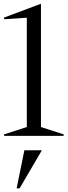

<svg xmlns="http://www.w3.org/2000/svg" viewBox="-50 -736 366 1040"><path d="M-25.9 -631.8 -29.8 -640.1 171.9 -715.8V-47.9L295.9 -7.8L293.9 0H-26.9L-28.8 -7.8L95.2 -47.9V-640.1ZM40 284.2 82 78.1H176.8L56.2 284.2Z"/></svg>

Font: Halibut
Style: Regular
Weight: 400
Designer: Matteo Maggi
Foundry: Collletttivo
Version: Version 3.080 | FøM Fix